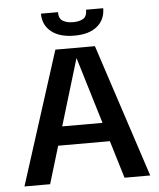

<svg xmlns="http://www.w3.org/2000/svg" viewBox="-52 -764 670 809"><g transform="rotate(-5 283.0 -359.5)"><path d="M18.7 0 198.7 -563H366L550.7 0H442L284.3 -520L127.3 0ZM140.3 -158.7 140.7 -238.3H425.7L426.7 -158.7ZM283.7 -614.7Q221.3 -614.7 186.3 -643Q151.3 -671.3 151.3 -719.3H223.3Q223.3 -691.3 240.7 -681.5Q258 -671.7 283.3 -671.7Q309.3 -671.7 325.8 -681.2Q342.3 -690.7 342.3 -719.3H414.7Q414.7 -671.3 380.7 -643Q346.7 -614.7 283.7 -614.7Z"/></g></svg>

Font: Darker Grotesque Light
Style: Regular
Weight: 300
Designer: Gabriel Lam
Foundry: TypeRant
Version: Version 1.000;gftools[0.9.28]